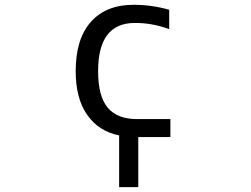

<svg xmlns="http://www.w3.org/2000/svg" viewBox="-20 -555 1040 794"><path d="M551.8 11.7V218.8H472.7V4.9Q388.7 -11.7 340.8 -79.6Q293 -147.5 293 -260.7Q293 -394.5 356 -464.8Q418.9 -535.2 532.2 -535.2Q607.4 -535.2 679.7 -514.6V-434.6Q607.4 -460.9 537.1 -460Q385.7 -460 385.7 -260.7Q385.7 -157.2 425.3 -109.9Q464.8 -62.5 546.9 -62.5H684.6V11.7Z"/></svg>

Font: Gen Shin Gothic Monospace Regular
Style: Regular
Weight: 400
Designer: [Source Han Sans]
Ryoko NISHIZUKA  (kana & ideographs); Paul D. Hunt (Latin, Greek & Cyrillic); Wenlong ZHANG  (bopomofo
Version: Version 1.002.20150607